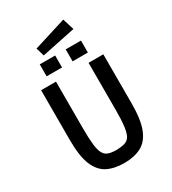

<svg xmlns="http://www.w3.org/2000/svg" viewBox="-245 -1166 1170 1307"><g transform="rotate(-30 339.5 -513.0)"><path d="M339 14Q261 14 206.5 -14Q152 -42 123.5 -111.5Q95 -181 95 -305V-699H212V-333Q212 -252 217.5 -203.5Q223 -155 237 -130.5Q251 -106 276 -98Q301 -90 339 -90Q378 -91 403.5 -99Q429 -107 442.5 -131Q456 -155 462 -203Q468 -251 468 -333V-699H584V-314Q584 -185 555.5 -114Q527 -43 472.5 -14.5Q418 14 339 14ZM175 -762V-856H296V-762ZM379 -762V-856H499V-762ZM229 -895 210 -960 466 -1040 494 -950Z"/></g></svg>

Font: Ruda
Style: Bold
Weight: 700
Designer: Mariela Monsalve and Angelina Sanchez
Foundry: Mariela Monsalve and Angelina Sanchez
Version: Version 2.000